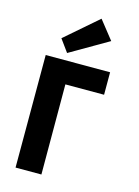

<svg xmlns="http://www.w3.org/2000/svg" viewBox="-144 -1079 834 1155"><g transform="rotate(15 272.5 -501.5)"><path d="M137 -825 340 -1001 431 -886 193 -748ZM232 -563H473V-703H72V-2H233Z"/></g></svg>

Font: Hussar
Style: BoldWeb
Weight: 700
Foundry: Cannot Into Space Fonts
Version: Version 2.00